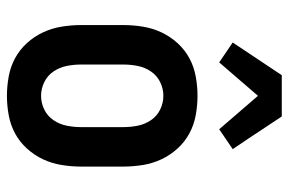

<svg xmlns="http://www.w3.org/2000/svg" viewBox="-156 -648 813 540"><g transform="rotate(90 250.0 -378.5)"><path d="M250 8Q223 8 195.5 3Q168 -2 144 -15Q120 -28 101.5 -48.5Q83 -69 71.5 -93.5Q60 -118 55.5 -145.5Q51 -173 51 -200V-320Q51 -347 55.5 -374.5Q60 -402 71.5 -426.5Q83 -451 101.5 -471.5Q120 -492 144 -505Q168 -518 195.5 -523Q223 -528 250 -528Q277 -528 304.5 -523Q332 -518 356 -505Q380 -492 398.5 -471.5Q417 -451 428.5 -426.5Q440 -402 444.5 -374.5Q449 -347 449 -320V-200Q449 -173 444.5 -145.5Q440 -118 428.5 -93.5Q417 -69 398.5 -48.5Q380 -28 356 -15Q332 -2 304.5 3Q277 8 250 8ZM250 -88Q270 -88 288.5 -97Q307 -106 318.5 -123Q330 -140 334 -160Q338 -180 338 -200V-320Q338 -340 334 -360Q330 -380 318.5 -397Q307 -414 288.5 -423Q270 -432 250 -432Q230 -432 211.5 -423Q193 -414 181.5 -397Q170 -380 166 -360Q162 -340 162 -320V-200Q162 -180 166 -160Q170 -140 181.5 -123Q193 -106 211.5 -97Q230 -88 250 -88ZM156 -589 100 -627 192 -765H308L369 -673L400 -627L344 -589L250 -698Z"/></g></svg>

Font: Iosevka Term Curly
Style: Bold
Weight: 700
Designer: Belleve Invis
Foundry: Belleve Invis
Version: Version 32.3.0